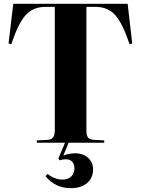

<svg xmlns="http://www.w3.org/2000/svg" viewBox="-20 -750 740 1009"><path d="M352.1 238.8Q270.5 238.8 219.2 175.8L230 164.1Q269 193.8 308.1 193.8Q336.9 193.8 354 177.7Q371.1 161.6 371.1 134.8Q371.1 112.3 359.1 99.6Q347.2 86.9 326.2 86.9Q308.6 86.9 292 92.8L287.1 82L321.8 0H173.8V-12.2L231 -15.1Q250 -16.1 259 -28.1Q268.1 -40 268.1 -67.9V-713.9H219.2Q153.3 -713.9 114.5 -670.4Q75.7 -627 39.1 -517.1L24.9 -522L49.8 -730H650.9L674.8 -522L661.1 -517.1Q624.5 -627 585.9 -670.4Q547.4 -713.9 481.9 -713.9H434.1V-64Q434.1 -37.1 443.1 -26.9Q452.1 -16.6 473.1 -15.1L527.8 -12.2V0H340.8L313 66.9Q359.4 51.3 394 56.9Q428.7 62.5 449 85Q469.2 107.4 469.2 140.1Q469.2 184.6 438 211.7Q406.7 238.8 352.1 238.8Z"/></svg>

Font: Display Regular
Style: Bold
Weight: 700
Designer: Latin by Veronika Burian and Jose Scaglione. Greek by Irene Vlachou. Cyrillic by Vera Evstafieva.
Foundry: TypeTogether
Version: Version 3.002